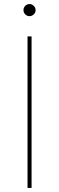

<svg xmlns="http://www.w3.org/2000/svg" viewBox="-20 -930 291 950"><path d="M126.2 -850Q113.8 -850 105 -858.8Q96.2 -867.5 96.2 -880Q96.2 -892.5 105 -901.2Q113.8 -910 126.2 -910Q137.5 -910 146.9 -901.2Q156.2 -892.5 156.2 -880Q156.2 -867.5 146.9 -858.8Q137.5 -850 126.2 -850ZM116.2 0V-750H136.2V0Z"/></svg>

Font: Now Thin
Style: Regular
Weight: 250
Designer: Alfredo Marco Pradil
Foundry: Alfredo Marco Pradil
Version: Version 1.002;PS 001.002;hotconv 1.0.88;makeotf.lib2.5.64775